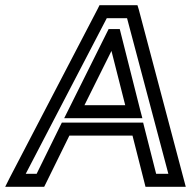

<svg xmlns="http://www.w3.org/2000/svg" viewBox="-81 -694 735 739"><path d="M625 -9 453 -658 448 -674H431H319H302L294 -658L-44 -9L-61 25H-25H71H89L97 9L186 -172H429L475 9L479 25H496H597H634L625 -9ZM567 -25H520L474 -206L470 -222H453H175H157L149 -206L60 -25H18L330 -624H408L567 -25ZM401 -289H244L348 -498L401 -289ZM458 -273 384 -566 380 -582H363H354H337L329 -566L183 -273L166 -239H202H431H467L458 -273Z"/></svg>

Font: Gamestation Display Outline
Style: Italic
Weight: 400
Designer: Jonas Hecksher
Foundry: Jonas Hecksher, Playtypeª, e-types AS
Version: Version 1.003